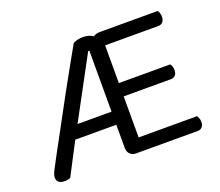

<svg xmlns="http://www.w3.org/2000/svg" viewBox="-106 -764 1057 923"><g transform="rotate(-20 422.0 -302.5)"><path d="M397 -613Q412 -613 426 -609Q440 -605 448 -598Q461 -608 483 -608H778Q782 -603 785 -594.5Q788 -586 788 -576Q788 -559 779.5 -549Q771 -539 757 -539H484V-346H747Q751 -341 754 -332.5Q757 -324 757 -314Q757 -297 748.5 -287.5Q740 -278 726 -278H484V-68H783Q786 -63 789.5 -55Q793 -47 793 -36Q793 -19 784.5 -9.5Q776 0 762 0H446Q427 0 415.5 -12Q404 -24 404 -44V-162H194L108 3Q101 5 95.5 6.5Q90 8 79 8Q39 8 39 -24Q39 -33 43 -43.5Q47 -54 54 -67Q63 -84 81 -118Q99 -152 123.5 -196.5Q148 -241 176 -293.5Q204 -346 233.5 -399.5Q263 -453 292 -505Q321 -557 346 -601Q354 -606 367 -609.5Q380 -613 397 -613ZM230 -229H404V-541H398Z"/></g></svg>

Font: Baloo Bhai 2
Style: Regular
Weight: 400
Designer: Supriya Tembe, Noopur Datye and Ek Type
Foundry: Ek Type
Version: Version 1.640;PS 1.000;hotconv 16.6.51;makeotf.lib2.5.65220;